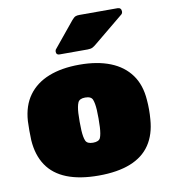

<svg xmlns="http://www.w3.org/2000/svg" viewBox="-86 -838 813 921"><g transform="rotate(-10 321.0 -377.5)"><path d="M321 10Q229 10 166 -15Q103 -40 69.5 -90Q36 -140 31 -213Q30 -236 30 -260.5Q30 -285 31 -307Q36 -381 72 -430.5Q108 -480 171 -505Q234 -530 321 -530Q408 -530 471 -505Q534 -480 570 -430.5Q606 -381 611 -307Q613 -285 613 -260.5Q613 -236 611 -213Q606 -140 572.5 -90Q539 -40 476 -15Q413 10 321 10ZM321 -150Q350 -150 357 -166.5Q364 -183 366 -218Q367 -233 367 -260Q367 -287 366 -302Q364 -335 357 -352.5Q350 -370 321 -370Q293 -370 285.5 -352.5Q278 -335 276 -302Q275 -287 275 -260Q275 -233 276 -218Q278 -183 285.5 -166.5Q293 -150 321 -150ZM236 -595Q220 -595 220 -611Q220 -619 225 -624L325 -746Q336 -759 343.5 -762Q351 -765 362 -765H548Q567 -765 567 -745Q567 -738 562 -733L415 -612Q407 -605 398 -600Q389 -595 373 -595Z"/></g></svg>

Font: Rubik Black
Style: Regular
Weight: 900
Designer: Hubert and Fischer
Foundry: Hubert and Fischer
Version: Version 2.300;gftools[0.9.30]